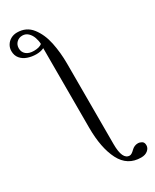

<svg xmlns="http://www.w3.org/2000/svg" viewBox="-298 -761 897 1109"><g transform="rotate(-30 150.0 -207.0)"><path d="M116.2 -14.6V-544.9Q94.2 -534.2 65.4 -534.2Q34.7 -534.2 8.1 -543.5Q-18.6 -552.7 -35.2 -572.5Q-51.8 -592.3 -51.8 -622.1Q-51.8 -643.6 -41 -661.1Q-30.3 -678.7 -11.7 -689Q6.8 -699.2 29.8 -699.2Q91.3 -699.2 127.2 -653.1Q163.1 -606.9 177 -539.6Q190.9 -472.2 190.9 -399.4V138.2Q190.9 242.2 239.3 242.2Q252 242.2 271 223.1Q290 204.1 314 204.1Q327.1 204.1 339.6 211.4Q352.1 218.8 352.1 238.3Q352.1 257.3 335.4 271.2Q318.8 285.2 291 285.2Q200.7 285.2 158.4 202.9Q116.2 120.6 116.2 -14.6ZM62.5 -558.1Q98.6 -558.1 116.7 -572.8Q116.2 -594.2 108.4 -616.5Q100.6 -638.7 85 -653.6Q69.3 -668.5 47.4 -668.5Q24.4 -668.5 8.8 -653.3Q-6.8 -638.2 -6.8 -614.3Q-6.8 -589.4 11.2 -573.7Q29.3 -558.1 62.5 -558.1Z"/></g></svg>

Font: JuniusX Light
Style: Regular
Weight: 300
Designer: Peter S. Baker
Foundry: Briery Creek Software
Version: Version 1.008